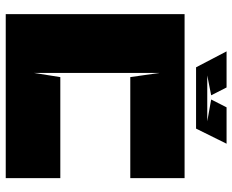

<svg xmlns="http://www.w3.org/2000/svg" viewBox="-92 -738 829 686"><g transform="rotate(90 323.0 -394.5)"><path d="M240 -550V-100L255 -195H616V0H30V-639H616V-445H255L240 -550ZM249 -720H413L335 -734L363 -789H493L439 -680H220L163 -789H292L320 -734Z"/></g></svg>

Font: Banana Brick
Style: Regular
Weight: 400
Designer: artmaker
Foundry: artmaker
Version: Version 4.000 2011 initial release